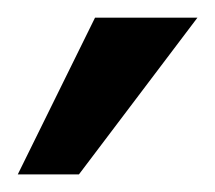

<svg xmlns="http://www.w3.org/2000/svg" viewBox="-20 -786 242 216"><path d="M68.8 -589.8H0L86.9 -766.1H202.1Z"/></svg>

Font: ClearSansRegular
Style: Regular
Weight: 400
Foundry: Intel Corporation
Version: Version 1.00